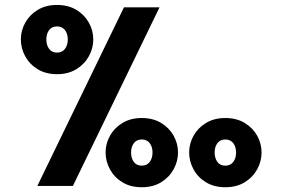

<svg xmlns="http://www.w3.org/2000/svg" viewBox="-20 -766 1163 791"><path d="M1057.6 -137.7Q1057.6 -101.6 1039.6 -68.6Q1021.5 -35.6 988 -15.1Q954.6 5.4 908.2 5.4Q861.8 5.4 828.4 -15.1Q794.9 -35.6 777.1 -68.6Q759.3 -101.6 759.3 -137.7Q759.3 -174.3 777.3 -206.8Q795.4 -239.3 828.9 -259.5Q862.3 -279.8 908.2 -279.8Q954.6 -279.8 988 -259.5Q1021.5 -239.3 1039.6 -206.8Q1057.6 -174.3 1057.6 -137.7ZM952.6 -137.7Q952.6 -161.1 940.9 -176.3Q929.2 -191.4 908.2 -191.4Q887.2 -191.4 875.7 -176.3Q864.3 -161.1 864.3 -137.7Q864.3 -114.7 875.5 -99.1Q886.7 -83.5 908.2 -83.5Q929.7 -83.5 941.2 -99.1Q952.6 -114.7 952.6 -137.7ZM713.4 -137.7Q713.4 -101.6 695.3 -68.6Q677.2 -35.6 643.8 -15.1Q610.4 5.4 564 5.4Q517.6 5.4 484.1 -15.1Q450.7 -35.6 432.9 -68.6Q415 -101.6 415 -137.7Q415 -174.3 433.1 -206.8Q451.2 -239.3 484.6 -259.5Q518.1 -279.8 564 -279.8Q610.4 -279.8 643.8 -259.5Q677.2 -239.3 695.3 -206.8Q713.4 -174.3 713.4 -137.7ZM608.4 -137.7Q608.4 -161.1 596.7 -176.3Q585 -191.4 564 -191.4Q543 -191.4 531.5 -176.3Q520 -161.1 520 -137.7Q520 -114.7 531.2 -99.1Q542.5 -83.5 564 -83.5Q585.4 -83.5 596.9 -99.1Q608.4 -114.7 608.4 -137.7ZM364.3 -603.5Q364.3 -567.4 346.2 -534.4Q328.1 -501.5 294.7 -481Q261.2 -460.4 214.8 -460.4Q168.5 -460.4 135 -481Q101.6 -501.5 83.7 -534.4Q65.9 -567.4 65.9 -603.5Q65.9 -640.1 84 -672.6Q102.1 -705.1 135.5 -725.3Q168.9 -745.6 214.8 -745.6Q261.2 -745.6 294.7 -725.3Q328.1 -705.1 346.2 -672.6Q364.3 -640.1 364.3 -603.5ZM259.3 -603.5Q259.3 -627 247.6 -642.1Q235.8 -657.2 214.8 -657.2Q193.8 -657.2 182.4 -642.1Q170.9 -627 170.9 -603.5Q170.9 -580.6 182.1 -564.9Q193.4 -549.3 214.8 -549.3Q236.3 -549.3 247.8 -564.9Q259.3 -580.6 259.3 -603.5ZM490.7 -735.8H637.2L280.3 0H133.8Z"/></svg>

Font: Estedad-FD Black
Style: Regular
Weight: 900
Designer: Amin Abedi
Version: Version 7.3